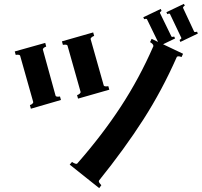

<svg xmlns="http://www.w3.org/2000/svg" viewBox="-20 -889 1040 989"><path d="M856 -816Q855 -819 851 -819Q848 -819 842 -816L837 -826L927 -869L932 -860Q928 -858 925 -854.5Q922 -851 923 -848L980 -726Q981 -724 985 -724Q991 -724 995 -726L999 -716L909 -673L905 -683Q916 -690 914 -694ZM882 -691 820 -661 923 -612 915 -595Q907 -599 899 -599Q892 -599 890 -594Q815 -424 718.5 -273.5Q622 -123 490 41Q489 42 489 45Q489 49 493.5 55Q498 61 502 65L491 80L339 -41L351 -55Q357 -50 366.5 -46.5Q376 -43 379 -48Q507 -194 602.5 -340Q698 -486 770 -651V-653Q770 -658 764.5 -663.5Q759 -669 753 -672L761 -689L794 -673L737 -790Q736 -792 732 -792Q727 -792 723 -790L718 -800L808 -843L812 -833Q802 -826 804 -822L863 -701Q864 -699 868 -699Q873 -699 877 -701ZM377 -399Q384 -401 390 -406Q396 -411 395 -416L328 -653Q327 -659 315 -659Q307 -659 304 -658L299 -676L460 -722L465 -704Q458 -702 452 -697Q446 -692 447 -687L514 -450Q515 -444 527 -444Q535 -444 538 -445L543 -427L382 -381ZM266 -397Q267 -391 279 -391Q286 -391 289 -392L294 -374L139 -329L134 -348Q140 -349 146 -354Q152 -359 151 -364L84 -601Q83 -607 71 -607Q63 -607 61 -606L56 -624L213 -668L218 -649Q211 -647 205.5 -642.5Q200 -638 201 -633Z"/></svg>

Font: Aoboshi One
Style: Regular
Weight: 400
Designer: IKIMOJI
Foundry: Natsumi Matsuba
Version: Version 1.000; ttfautohint (v1.8.3)